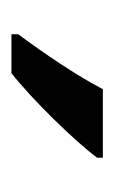

<svg xmlns="http://www.w3.org/2000/svg" viewBox="48 -854 200 336"><g transform="rotate(90 148.0 -686.0)"><path d="M256 -756V-766H136C113 -721 72 -661 40 -618V-606H108C154 -642 228 -718 256 -756Z"/></g></svg>

Font: Noto Sans Myanmar UI SemiCondensed Medium
Style: Regular
Weight: 500
Width: 4
Designer: Monotype Design Team
Foundry: Monotype Imaging Inc.
Version: Version 2.103